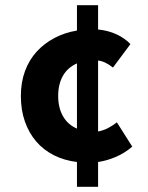

<svg xmlns="http://www.w3.org/2000/svg" viewBox="-20 -675 568 736"><path d="M203 -307Q203 -262 221.5 -229.5Q240 -197 275 -182V-432Q239 -416 221 -384Q203 -352 203 -307ZM275 41V-54Q226 -60 186.5 -80Q147 -100 119 -132.5Q91 -165 75.5 -209Q60 -253 60 -307Q60 -360 76 -403Q92 -446 121 -477.5Q150 -509 189 -529.5Q228 -550 275 -558V-655H356V-562Q395 -558 426.5 -543.5Q458 -529 480 -506L413 -416Q383 -440 356 -443V-171Q377 -175 395 -184.5Q413 -194 428 -206L487 -113Q458 -88 424 -73.5Q390 -59 356 -54V41Z"/></svg>

Font: Font
Style: ¶
Weight: 700
Designer: Paul D. Hunt
Foundry: Adobe Systems Incorporated
Version: Version 3.000